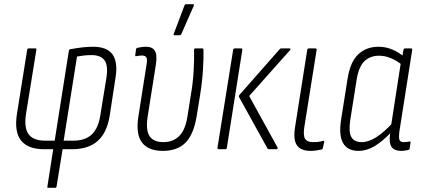

<svg xmlns="http://www.w3.org/2000/svg" viewBox="-20 -715 2016 920"><path d="M212 185Q205 185 207 179L235 0H192Q114 0 81 -41.5Q48 -83 61 -168L110 -475Q111 -483 117 -483H150Q156 -483 154 -475L104 -165Q95 -100 118 -70.5Q141 -41 196 -41H242L310 -472Q312 -479 317 -479Q342 -484 370.5 -487.5Q399 -491 426 -491Q494 -491 520 -453Q546 -415 533 -339L506 -163Q493 -79 448 -39.5Q403 0 326 0H280L251 179Q250 185 245 185ZM285 -41H332Q388 -41 419.5 -70.5Q451 -100 461 -164L490 -343Q499 -402 480.5 -426.5Q462 -451 419 -451Q399 -451 381.5 -449Q364 -447 349 -444Z M760 8Q691 8 660.5 -32Q630 -72 643 -156L681 -398Q687 -428 682 -438.5Q677 -449 660 -449Q655 -449 647.5 -448Q640 -447 633 -446Q627 -444 628 -451L632 -479Q633 -485 639 -486Q648 -488 658.5 -489.5Q669 -491 679 -491Q710 -491 722 -472Q734 -453 727 -406L687 -153Q678 -90 697 -62Q716 -34 763 -34Q809 -34 838.5 -63Q868 -92 878 -156L894 -257Q905 -319 908 -377.5Q911 -436 910 -476Q910 -483 916 -483H950Q955 -483 955 -476Q956 -437 952.5 -380Q949 -323 939 -261L923 -162Q909 -73 870 -32.5Q831 8 760 8ZM816 -546Q813 -546 812 -548.5Q811 -551 813 -554L864 -689Q865 -692 867 -693.5Q869 -695 874 -695H904Q908 -695 909 -692.5Q910 -690 908 -686L849 -552Q847 -546 838 -546Z M1268 0Q1264 0 1262 -3L1126 -249Q1123 -255 1128 -261L1319 -478Q1323 -483 1327 -483H1367Q1376 -483 1369 -474L1174 -255L1310 -8Q1311 -5 1309.5 -2.5Q1308 0 1305 0ZM1029 0Q1021 0 1022 -7L1097 -475Q1098 -483 1105 -483H1136Q1142 -483 1141 -475L1067 -7Q1066 0 1059 0Z M1468 8Q1422 8 1403 -18.5Q1384 -45 1394 -107L1452 -475Q1453 -483 1460 -483H1491Q1499 -483 1497 -475L1438 -105Q1432 -64 1442.5 -49Q1453 -34 1479 -34Q1491 -34 1503.5 -35Q1516 -36 1527 -40Q1535 -43 1533 -33L1527 -6Q1526 0 1522 1Q1510 4 1496 6Q1482 8 1468 8Z M1698 8Q1646 8 1624.5 -28.5Q1603 -65 1614 -139L1646 -341Q1659 -420 1697.5 -455.5Q1736 -491 1794 -491Q1828 -491 1859 -478Q1890 -465 1915 -444L1908 -403Q1880 -425 1852.5 -436.5Q1825 -448 1796 -448Q1754 -448 1726.5 -422Q1699 -396 1689 -334L1658 -138Q1650 -83 1663.5 -58.5Q1677 -34 1713 -34Q1746 -34 1783 -57.5Q1820 -81 1863 -128L1858 -85Q1814 -38 1775.5 -15Q1737 8 1698 8ZM1902 8Q1869 8 1856 -11.5Q1843 -31 1849 -73L1853 -96V-107L1901 -417L1906 -434L1913 -475Q1915 -483 1920 -483H1950Q1956 -483 1955 -475L1894 -87Q1890 -56 1894 -45Q1898 -34 1915 -34Q1923 -34 1930 -35Q1937 -36 1943 -37Q1949 -39 1947 -31L1943 -4Q1942 3 1935 4Q1929 5 1920.5 6.5Q1912 8 1902 8Z"/></svg>

Font: Sofia Sans Condensed Light
Style: Italic
Weight: 300
Italic angle: -9°
Version: Version 4.100